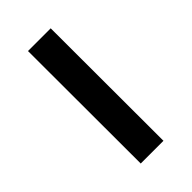

<svg xmlns="http://www.w3.org/2000/svg" viewBox="20 -161 487 487"><g transform="rotate(45 263.5 83.0)"><path d="M60.5 124V42.5L464.5 42V123.5Z"/></g></svg>

Font: Public Sans Thin Medium
Style: Regular
Weight: 500
Version: Version 2.001